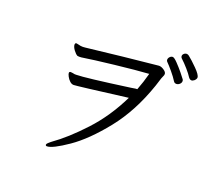

<svg xmlns="http://www.w3.org/2000/svg" viewBox="-134 -971 1268 1153"><g transform="rotate(20 500.0 -394.5)"><path d="M853 -763Q847 -769 847 -776Q847 -785 854.5 -792Q862 -799 872 -799Q880 -799 887 -793Q910 -775 945.5 -739.5Q981 -704 981 -687Q981 -678 970 -667Q960 -659 952 -659Q942 -659 933 -671Q922 -689 898.5 -716Q875 -743 853 -763ZM221 -629Q224 -632 228 -632Q232 -632 240.5 -629.5Q249 -627 256 -626L270 -625L285 -626Q368 -636 516 -652Q664 -668 739 -675H741Q755 -675 772 -663.5Q789 -652 789 -640Q789 -632 785 -625Q779 -614 769 -580L761 -555Q699 -374 597.5 -247Q496 -120 401.5 -55Q307 10 272 10Q265 10 264 6L263 3Q263 -2 270 -9Q277 -16 282.5 -20Q288 -24 290 -26Q375 -86 471.5 -190Q568 -294 635 -432Q316 -391 297 -391Q284 -391 272 -402Q260 -413 252.5 -427.5Q245 -442 245 -449Q245 -458 255 -458Q260 -458 268 -456.5Q276 -455 281 -454H292Q345 -454 625 -493Q635 -494 644 -496Q653 -498 661 -498H665Q686 -552 701 -609Q622 -604 485.5 -588.5Q349 -573 294 -564Q284 -562 271 -562Q263 -562 259 -563Q247 -569 233 -588Q219 -607 219 -622Q219 -625 221 -629ZM799 -753Q809 -753 831.5 -729.5Q854 -706 874.5 -681Q895 -656 901 -647Q904 -643 904 -636Q904 -625 894.5 -616.5Q885 -608 874 -608Q862 -608 856 -618Q841 -642 817.5 -670Q794 -698 777 -715Q773 -719 773 -726Q773 -736 781 -744.5Q789 -753 799 -753Z"/></g></svg>

Font: Iansui 0.93
Style: Regular
Weight: 400
Designer: But Ko / Fontworks Inc.
Foundry: zi-hi.com / Fontworks Inc.
Version: Version 0.931